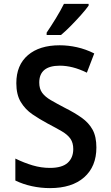

<svg xmlns="http://www.w3.org/2000/svg" viewBox="-20 -958 570 988"><path d="M237 10Q190 10 144 0Q98 -10 59 -29V-142Q104 -120 148 -107Q192 -94 237 -94Q299 -94 328 -120Q357 -146 357 -191Q357 -223 342.5 -244Q328 -265 298 -282.5Q268 -300 224 -323Q183 -345 146.5 -370Q110 -395 87 -433Q64 -471 64 -530Q64 -623 123.5 -674Q183 -725 287 -725Q331 -725 376 -715Q421 -705 465 -683L427 -584Q388 -603 354 -611.5Q320 -620 288 -620Q182 -620 182 -533Q182 -501 197 -480.5Q212 -460 241 -443Q270 -426 314 -403Q364 -378 400.5 -352Q437 -326 456.5 -290.5Q476 -255 476 -199Q476 -101 413 -45.5Q350 10 237 10ZM220 -790Q245 -827 268.5 -865.5Q292 -904 309 -938H436V-929Q422 -909 397 -881Q372 -853 344.5 -825Q317 -797 294 -778H220Z"/></svg>

Font: Noto Sans Mono Condensed SemiBold
Style: Regular
Weight: 600
Width: 3
Designer: Monotype Design Team
Foundry: Monotype Imaging Inc.
Version: Version 2.014